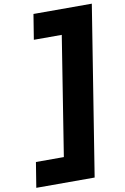

<svg xmlns="http://www.w3.org/2000/svg" viewBox="-113 -927 791 1212"><g transform="rotate(-10 282.5 -321.0)"><path d="M191 -863H565L392 221H18L44 60H223L344 -702H165Z"/></g></svg>

Font: Be Vietnam Black
Style: Italic
Weight: 900
Italic angle: -9°
Designer: Lam Bao; Tony Le; Vietanh Nguyen
Foundry: Yellow Type Foundry
Version: Version 5.000